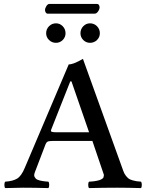

<svg xmlns="http://www.w3.org/2000/svg" viewBox="-20 -959 750 981"><path d="M266.1 -283.2H435.1L345.2 -543H338.9L241.2 -295.9Q238.3 -288.6 243.9 -285.9Q249.5 -283.2 266.1 -283.2ZM212.9 -222.2 158.2 -79.1Q155.3 -71.8 154.8 -65.4Q154.3 -59.1 157 -54.7Q159.7 -50.3 162.8 -46.6Q166 -43 172.4 -40.5Q178.7 -38.1 184.1 -36.6Q189.5 -35.2 198 -33.9Q206.5 -32.7 212.2 -32Q217.8 -31.2 227.1 -30.8Q231.4 -26.4 231.4 -14.4Q231.4 -2.4 227.1 2Q152.8 0 98.1 0Q66.4 0 6.8 2Q2.4 -2.4 2.4 -14.4Q2.4 -26.4 6.8 -30.8Q45.4 -33.2 67.4 -46.4Q89.4 -59.6 106.9 -102.1L331.1 -629.9Q355 -629.9 403.8 -658.2L609.9 -85.9Q614.7 -71.8 622.6 -61.8Q630.4 -51.8 637.2 -46.6Q644 -41.5 657 -37.8Q669.9 -34.2 677 -33.2Q684.1 -32.2 700.2 -30.8Q704.6 -26.4 704.6 -14.4Q704.6 -2.4 700.2 2Q627.9 0 579.1 0Q509.3 0 435.1 2Q430.7 -2.4 430.7 -14.4Q430.7 -26.4 435.1 -30.8Q443.4 -31.2 449.2 -31.7Q455.1 -32.2 462.6 -33.2Q470.2 -34.2 475.3 -35.4Q480.5 -36.6 486.8 -38.3Q493.2 -40 496.3 -42Q499.5 -43.9 503.9 -46.9Q508.3 -49.8 508.8 -53.5Q509.3 -57.1 510.5 -61.8Q511.7 -66.4 508.8 -71.8L452.1 -238.8H248Q230.5 -238.8 223.6 -235.4Q216.8 -231.9 212.9 -222.2ZM215.8 -789.1Q215.8 -810.1 230.5 -825Q245.1 -839.8 266.1 -839.8Q286.1 -839.8 300.5 -825Q314.9 -810.1 314.9 -789.1Q314.9 -769 300.5 -754.6Q286.1 -740.2 266.1 -740.2Q245.1 -740.2 230.5 -754.6Q215.8 -769 215.8 -789.1ZM463.9 -889.2H223.1Q217.3 -889.2 213.6 -895.3Q210 -901.4 210 -907.2Q210 -917 217 -928Q224.1 -939 232.9 -939H475.1Q481.9 -939 485.4 -933.6Q488.8 -928.2 488.8 -921.9Q488.8 -911.6 481 -900.4Q473.1 -889.2 463.9 -889.2ZM391.1 -789.1Q391.1 -810.1 405.5 -825Q419.9 -839.8 439.9 -839.8Q460.9 -839.8 475.6 -825Q490.2 -810.1 490.2 -789.1Q490.2 -769 475.6 -754.6Q460.9 -740.2 439.9 -740.2Q419.9 -740.2 405.5 -754.6Q391.1 -769 391.1 -789.1Z"/></svg>

Font: Common Serif Medium
Style: Regular
Weight: 500
Designer: Philipp H. Poll, Khaled Hosny
Foundry: Stefan Peev, Context Ltd.
Version: Version 1.026